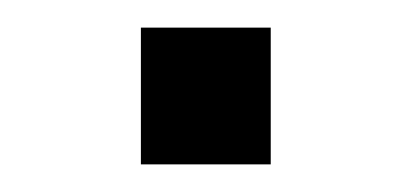

<svg xmlns="http://www.w3.org/2000/svg" viewBox="-20 -338 298 139"><path d="M82 -318H176V-219H82Z"/></svg>

Font: Sora-SIA Light
Style: Regular
Weight: 300
Designer: Jonathan Barnbrook, Julián Moncada
Foundry: Barnbrook Fonts
Version: Version 2.000